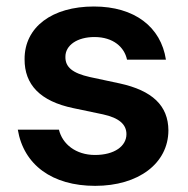

<svg xmlns="http://www.w3.org/2000/svg" viewBox="-20 -573 589 603"><path d="M501.1 -385.7C485.4 -488.3 402.7 -552.6 274.9 -552.6C143.5 -552.6 56.8 -487.9 57.2 -387.1C56.8 -307.5 105.8 -255 210.6 -233.3L303.6 -213.8C353.7 -202.8 377.1 -182.5 377.1 -151.6C377.1 -114.3 339.8 -86.3 278.4 -86.3C218 -86.3 175.8 -120.7 165.1 -165.8H35.9C54.3 -55.4 143.8 10.7 278.8 10.7C415.1 10.7 508.5 -60 508.9 -163.4C508.5 -241.1 458.5 -288.7 355.5 -311.1L262.4 -331C207 -343.4 185 -362.6 185.4 -394.2C185 -431.1 223 -456.7 276.6 -456.7C335.9 -456.7 370.7 -424.7 378.9 -385.7Z"/></svg>

Font: RA Gorm Semi Bold
Style: Regular
Weight: 600
Designer: Rasmus Andersson
Foundry: rsms
Version: Version 3.000;hotconv 1.0.109;makeotfexe 2.5.65596